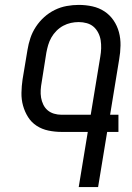

<svg xmlns="http://www.w3.org/2000/svg" viewBox="-20 -763 540 783"><path d="M301 0 338 -225H231Q204 -225 177.5 -230.5Q151 -236 129.5 -250Q108 -264 94.5 -285.5Q81 -307 74 -332Q67 -357 67.5 -384.5Q68 -412 72 -439L92 -559Q96 -584 104 -608Q112 -632 126.5 -654Q141 -676 160.5 -693.5Q180 -711 203.5 -722.5Q227 -734 252 -738.5Q277 -743 301 -743Q330 -743 357 -737Q384 -731 406 -716.5Q428 -702 443 -680Q458 -658 465 -632Q472 -606 471.5 -577.5Q471 -549 466 -521L429 -295H463V-225H417L380 0ZM350 -295 389 -532Q392 -549 392.5 -566Q393 -583 390.5 -599Q388 -615 380.5 -629.5Q373 -644 361.5 -654Q350 -664 334 -668.5Q318 -673 301 -673Q285 -673 269 -669.5Q253 -666 238 -658Q223 -650 210.5 -637.5Q198 -625 189.5 -610Q181 -595 176.5 -579.5Q172 -564 169 -548L150 -428Q147 -412 146 -396Q145 -380 147.5 -365Q150 -350 156.5 -336.5Q163 -323 174 -313.5Q185 -304 200 -299.5Q215 -295 231 -295Z"/></svg>

Font: Iosevka
Style: Italic
Weight: 400
Italic angle: -9°
Monospace: yes
Designer: Belleve Invis
Foundry: Belleve Invis
Version: Version 32.5.0; ttfautohint (v1.8.4)